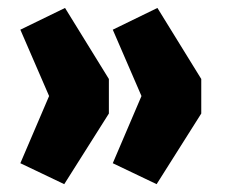

<svg xmlns="http://www.w3.org/2000/svg" viewBox="-20 -602 587 483"><path d="M31.2 -191.4 103.5 -360.4 31.2 -527.3 143.6 -582 253.9 -403.3V-316.4L141.6 -138.7ZM263.7 -191.4 335.9 -360.4 263.7 -527.3 376 -582 486.3 -403.3V-316.4L374 -138.7Z"/></svg>

Font: Min Sans Black
Style: Regular
Weight: 900
Designer: Jinseong-Kim, NotoSansCJK, Nunito
Foundry: Jinseong-Kim
Version: Version 1.000